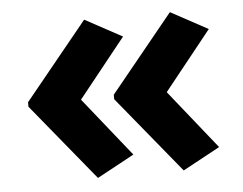

<svg xmlns="http://www.w3.org/2000/svg" viewBox="-40 -550 696 551"><g transform="rotate(-5 307.5 -274.0)"><path d="M40 -280 221 -502 328 -444 192 -274 328 -104 221 -46 40 -267ZM287 -280 468 -502 575 -444 439 -274 575 -104 468 -46 287 -267Z"/></g></svg>

Font: Noto Sans IKEA
Style: Bold
Weight: 600
Designer: Monotype Design Team
Foundry: Monotype Imaging Inc.
Version: Version 2.001